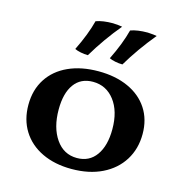

<svg xmlns="http://www.w3.org/2000/svg" viewBox="-112 -865 934 977"><g transform="rotate(15 355.0 -376.5)"><path d="M55 -250Q55 -329 92.5 -387Q130 -445 198 -476Q266 -507 357 -507Q446 -507 513.5 -476.5Q581 -446 618 -389.5Q655 -333 655 -256Q655 -178 617.5 -118Q580 -58 511.5 -24.5Q443 9 351 9Q262 9 195 -23Q128 -55 91.5 -113.5Q55 -172 55 -250ZM500 -240Q500 -335 456.5 -391.5Q413 -448 343 -448Q279 -448 244.5 -400.5Q210 -353 210 -267Q210 -172 251.5 -112Q293 -52 363 -52Q428 -52 464 -102.5Q500 -153 500 -240ZM212 -586Q256 -675 275 -749Q310 -762 364 -762Q400 -760 413 -757Q341 -671 282 -572Q263 -572 243.5 -576Q224 -580 212 -586ZM394 -586Q438 -675 457 -749Q492 -762 547 -762Q582 -760 595 -757Q519 -665 464 -572Q445 -572 425.5 -576Q406 -580 394 -586Z"/></g></svg>

Font: Vollkorn SC
Style: Bold
Weight: 700
Designer: Friedrich Althausen
Foundry: Friedrich Althausen
Version: Version 4.015